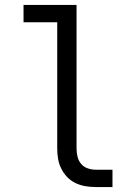

<svg xmlns="http://www.w3.org/2000/svg" viewBox="-20 -755 540 775"><path d="M366 0Q345 0 324.5 -3.5Q304 -7 285 -16Q266 -25 251.5 -40Q237 -55 227.5 -74Q218 -93 214.5 -113.5Q211 -134 211 -155V-665H75V-735H289V-155Q289 -138 293 -122Q297 -106 307.5 -93.5Q318 -81 334 -75.5Q350 -70 366 -70H434V0Z"/></svg>

Font: Iosevka SS04
Style: Regular
Weight: 400
Monospace: yes
Designer: Belleve Invis
Foundry: Belleve Invis
Version: Version 19.0.0; ttfautohint (v1.8.4)